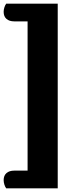

<svg xmlns="http://www.w3.org/2000/svg" viewBox="-57 -826 398 1051"><path d="M-37 160Q-37 135 -21.5 121.5Q-6 108 21 108H94V-709H21Q-6 -709 -21.5 -722.5Q-37 -736 -37 -761Q-37 -773 -33 -785.5Q-29 -798 -23 -806H259V205H-23Q-29 197 -33 184.5Q-37 172 -37 160Z"/></svg>

Font: Sansita
Style: Bold
Weight: 700
Designer: Pablo Cosgaya
Foundry: Omnibus-Type
Version: Version 1.006